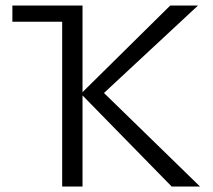

<svg xmlns="http://www.w3.org/2000/svg" viewBox="-20 -678 776 698"><path d="M25 -658H280V-343L599 -658H700L358 -340L707 0H604L280 -331V0H206V-599H25Z"/></svg>

Font: QiushuiShotai Bright
Style: Regular
Weight: 400
Designer: Christian Thalmann (Catharsis Fonts)
Version: Version 1.250;